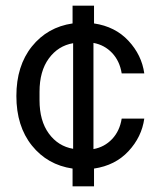

<svg xmlns="http://www.w3.org/2000/svg" viewBox="-20 -590 572 680"><path d="M237 70V7Q148 -6 93 -74.5Q38 -143 38 -250Q38 -357 93 -425.5Q148 -494 237 -507V-570H313V-507Q388 -496 435 -445.5Q482 -395 491 -330H411Q404 -374 377 -402.5Q350 -431 311 -438V-62Q350 -69 377 -97.5Q404 -126 411 -170H491Q482 -105 435 -54.5Q388 -4 313 7V70ZM120 -235Q120 -162 153 -117Q186 -72 239 -63V-437Q186 -428 153 -383Q120 -338 120 -265Z"/></svg>

Font: TASA Orbiter Display
Style: Regular
Weight: 400
Designer: Weizhong Zhang
Version: Version 1.000;Glyphs 3.1.2 (3151)